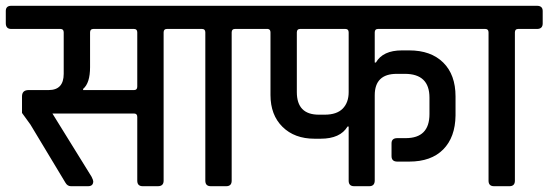

<svg xmlns="http://www.w3.org/2000/svg" viewBox="-44 -643 1894 663"><path d="M243 -332H419Q430 -332 430 -344V-531Q430 -543 419 -543H278Q267 -543 267 -531V-411Q267 -356 243 -336ZM278 -17Q278 0 260 0H201Q189 0 182 -12L61 -213L32 -253V-310Q32 -332 55 -332H124Q176 -332 176 -388V-531Q176 -543 165 -543H-5Q-24 -543 -24 -563V-605Q-24 -623 -5 -623H597Q617 -623 617 -605V-562Q617 -543 597 -543H532Q521 -543 521 -531V-19Q521 0 501 0H449Q430 0 430 -19V-239Q430 -251 419 -251H137L272 -33Q278 -21 278 -17Z M737 0H684Q665 0 665 -19V-531Q665 -543 654 -543H589Q569 -543 569 -562V-605Q569 -623 589 -623H832Q852 -623 852 -605V-562Q852 -543 832 -543H767Q756 -543 756 -531V-19Q756 0 737 0Z M1250 -314V-20Q1250 0 1231 0H1179Q1160 0 1160 -19V-206H1156Q1131 -164 1063 -164H1042Q973 -164 931.5 -205Q890 -246 890 -315V-531Q890 -542 881 -543H823Q804 -543 804 -563V-605Q804 -623 823 -623H1575Q1595 -623 1595 -605V-562Q1595 -543 1575 -543H1261Q1250 -543 1250 -531V-427H1254Q1278 -469 1344 -469H1369Q1444 -469 1486.5 -427Q1529 -385 1529 -310V-244Q1528 -169 1486.5 -127Q1445 -85 1369 -85H1328Q1308 -85 1308 -104V-148Q1308 -166 1328 -166H1357Q1439 -166 1439 -249V-306Q1439 -388 1354 -388H1326Q1250 -388 1250 -314ZM1057 -247H1077Q1119 -247 1139.5 -268Q1160 -289 1160 -325V-531Q1160 -543 1149 -543H992Q981 -543 981 -531V-325Q981 -247 1057 -247Z M1715 0H1662Q1643 0 1643 -19V-531Q1643 -543 1632 -543H1567Q1547 -543 1547 -562V-605Q1547 -623 1567 -623H1810Q1830 -623 1830 -605V-562Q1830 -543 1810 -543H1745Q1734 -543 1734 -531V-19Q1734 0 1715 0Z"/></svg>

Font: Rajdhani Semibold
Style: Regular
Weight: 600
Designer: Satya Rajpurohit, Jyotish Sonowal
Foundry: Indian Type Foundry
Version: Version 1.200;PS 1.0;hotconv 1.0.78;makeotf.lib2.5.61930; tt